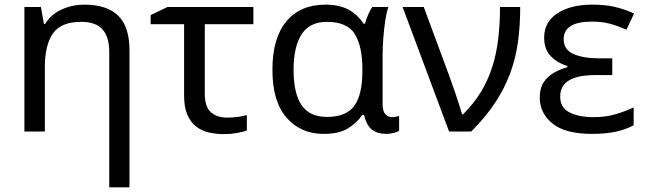

<svg xmlns="http://www.w3.org/2000/svg" viewBox="-20 -566 2782 826"><path d="M343 -546Q439 -546 488 -499Q537 -452 537 -349V240H450V-343Q450 -407 421 -439.5Q392 -472 330 -472Q242 -472 207.5 -422Q173 -372 173 -278V0H85V-536H156L169 -463H174Q200 -505 246 -525.5Q292 -546 343 -546Z M628 -462V-501L701 -536H1070V-462H861V-164Q861 -106 887.5 -83Q914 -60 957 -60Q979 -60 1002.5 -63Q1026 -66 1042 -71V-5Q1028 1 1000.5 6Q973 11 944 11Q910 11 879 4Q848 -3 824 -21.5Q800 -40 786 -72Q772 -104 772 -155V-462Z M1372 10Q1274 10 1213 -59.5Q1152 -129 1152 -266Q1152 -402 1212 -474Q1272 -546 1380 -546Q1439 -546 1478.5 -525Q1518 -504 1544 -464H1550Q1555 -481 1563 -501Q1571 -521 1582 -536H1651Q1643 -514 1637.5 -478Q1632 -442 1629 -402Q1626 -362 1626 -326V-118Q1626 -87 1638 -74.5Q1650 -62 1667 -62Q1675 -62 1684 -64Q1693 -66 1697 -67V-3Q1689 2 1673 6Q1657 10 1641 10Q1604 10 1580.5 -8Q1557 -26 1546 -72H1539Q1516 -38 1477.5 -14Q1439 10 1372 10ZM1387 -63Q1469 -63 1504 -110.5Q1539 -158 1539 -261V-267Q1539 -367 1506.5 -419.5Q1474 -472 1386 -472Q1313 -472 1278 -419Q1243 -366 1243 -265Q1243 -164 1277.5 -113.5Q1312 -63 1387 -63Z M1803 -536 1910 -247Q1916 -230 1924.5 -206Q1933 -182 1941.5 -157.5Q1950 -133 1957 -110.5Q1964 -88 1968 -74H1972Q2019 -121 2049.5 -171.5Q2080 -222 2098 -279Q2116 -336 2123.5 -399.5Q2131 -463 2131 -536H2218Q2218 -457 2208.5 -387Q2199 -317 2175 -251.5Q2151 -186 2110 -124Q2069 -62 2007 0H1912L1712 -536Z M2614 -315V-243H2541Q2390 -243 2390 -151Q2390 -102 2431 -82Q2472 -62 2532 -62Q2587 -62 2630 -75Q2673 -88 2706 -104V-27Q2675 -10 2632 0Q2589 10 2527 10Q2412 10 2357 -34.5Q2302 -79 2302 -146Q2302 -186 2318.5 -211.5Q2335 -237 2362 -252.5Q2389 -268 2421 -277V-282Q2376 -296 2348.5 -325.5Q2321 -355 2321 -404Q2321 -472 2378.5 -509Q2436 -546 2527 -546Q2585 -546 2626.5 -536Q2668 -526 2708 -508L2675 -438Q2642 -453 2607.5 -463Q2573 -473 2526 -473Q2405 -473 2405 -397Q2405 -353 2446.5 -334Q2488 -315 2558 -315Z"/></svg>

Font: BC Sans
Style: Regular
Weight: 400
Designer: Monotype Design Team
Province of B.C.
Foundry: Monotype Imaging Inc.
Version: Version 2.000;GOOG;noto-source:20170915:90ef993387c0